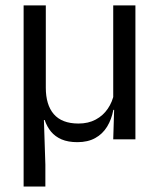

<svg xmlns="http://www.w3.org/2000/svg" viewBox="-20 -508 580 700"><path d="M473.7 -488.2V0H392.8L396.4 -117.2L392.8 -121.9V-488.2ZM147 -187.8Q147 -157.3 154.2 -133.2Q161.4 -109 176 -92Q190.6 -75 213.1 -66.3Q235.6 -57.6 266.3 -57.6Q302.1 -57.6 329 -72.1Q355.9 -86.5 372.9 -111.5Q390 -136.4 396 -167.6L410.4 -107.4H393.2Q386.8 -72.7 370.4 -46.1Q354 -19.4 327.1 -4.6Q300.3 10.3 262.1 10.3Q228.3 10.3 204.6 0.2Q181 -10 166 -28.1Q151.1 -46.2 142.9 -70.5L140.1 -70.4L145.4 92.4V172H66.1V-488.2H147Z"/></svg>

Font: Anek Gurmukhi Medium
Style: Regular
Weight: 500
Designer: Sarang Kulkarni (Gurmukhi), Yesha Goshar (Latin)
Foundry: Ek Type
Version: Version 1.003